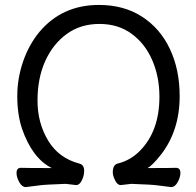

<svg xmlns="http://www.w3.org/2000/svg" viewBox="-20 -737 795 778"><path d="M674 21H673Q653 19 629 15.5Q605 12 581 11L512 8L469 13Q456 13 446.5 -6Q437 -25 437 -38Q437 -69 456 -74Q509 -87 547 -126Q626 -206 626 -345Q626 -426 597 -493Q568 -560 513.5 -600Q459 -640 383 -640Q306 -640 250 -599Q194 -558 163 -489Q132 -420 132 -329Q132 -239 175 -167.5Q218 -96 302 -74Q321 -69 321 -45Q321 -25 311.5 -6Q302 13 289 13L246 8L177 11Q153 12 129 15.5Q105 19 85 21H84Q69 21 58 1Q47 -19 47 -36Q47 -57 65 -57Q88 -56 190 -56Q111 -95 69 -216Q50 -274 50 -347Q50 -419 73.5 -487.5Q97 -556 140 -608Q232 -717 381 -717Q482 -717 555.5 -669.5Q629 -622 668.5 -538.5Q708 -455 708 -347Q708 -208 632 -110Q597 -66 578 -56Q676 -56 693 -57Q711 -57 711 -36Q711 -19 700 1Q689 21 674 21Z"/></svg>

Font: LXGW WenKai Medium
Style: Regular
Weight: 500
Designer: LXGW / Fontworks Inc.
Foundry: LXGW / Fontworks Inc.
Version: Version 1.501; October 10, 2024